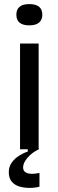

<svg xmlns="http://www.w3.org/2000/svg" viewBox="-20 -730 286 939"><path d="M78 0V-517H169V0ZM123 -606Q92 -606 76 -619Q60 -632 60 -658Q60 -684 76 -697Q92 -710 123 -710Q155 -710 171 -697Q187 -684 187 -658Q187 -633 171 -619.5Q155 -606 123 -606ZM173 183Q151 189 125 189Q99 189 76 182.5Q53 176 38 159Q23 142 23 112Q23 85 37.5 65Q52 45 73.5 31.5Q95 18 116 11V-6H170V0Q136 16 114.5 41.5Q93 67 93 88Q93 103 101.5 110Q110 117 122.5 119Q135 121 149 119.5Q163 118 173 116Z"/></svg>

Font: Bricolage Grotesque 17pt
Style: Regular
Weight: 400
Version: Version 1.001;gftools[0.9.33.dev8+g029e19f]